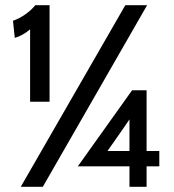

<svg xmlns="http://www.w3.org/2000/svg" viewBox="-20 -720 672 740"><path d="M96 -328V-607Q81 -594 66 -586Q51 -578 37 -574L30 -640Q54 -648 78 -665Q102 -682 116 -700H171V-328ZM60 0 463 -700H547L145 0ZM479 0V-79H280L489 -372H545V-138H594V-79H545V0ZM381 -119 356 -138H479V-207V-316L503 -295L451 -219Z"/></svg>

Font: Cabin VF Beta
Style: Regular
Weight: 400
Designer: Pablo Impallari
Foundry: Pablo Impallari. http://www.impallari.com Igino Marini. http://www.ikern.com
Version: Version 2.200